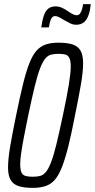

<svg xmlns="http://www.w3.org/2000/svg" viewBox="-20 -903 460 931"><path d="M139 8Q97 8 70.5 -0.5Q44 -9 31.5 -30.5Q19 -52 19 -91Q19 -132 29.5 -194Q40 -256 58 -343Q76 -431 91 -492.5Q106 -554 121.5 -594Q137 -634 156 -656Q175 -678 201 -687Q227 -696 263 -696Q306 -696 332 -687.5Q358 -679 370.5 -657.5Q383 -636 383 -596Q383 -556 372.5 -494.5Q362 -433 344 -345Q327 -257 312 -196.5Q297 -136 281.5 -95.5Q266 -55 247 -32.5Q228 -10 201.5 -1Q175 8 139 8ZM139 -46Q160 -46 175 -50Q190 -54 202.5 -69Q215 -84 227.5 -116Q240 -148 253.5 -203.5Q267 -259 285 -344Q305 -438 314 -494Q323 -550 323 -580Q323 -608 316.5 -621.5Q310 -635 297 -638.5Q284 -642 265 -642Q243 -642 227.5 -638Q212 -634 199.5 -619Q187 -604 174.5 -572Q162 -540 148.5 -484.5Q135 -429 117 -344Q104 -281 95.5 -236Q87 -191 82.5 -159.5Q78 -128 78 -107Q78 -79 84.5 -66Q91 -53 105 -49.5Q119 -46 139 -46ZM180 -770Q185 -806 193 -828.5Q201 -851 214.5 -861.5Q228 -872 250 -872Q266 -872 281 -865Q296 -858 309 -849Q320 -841 331.5 -835Q343 -829 353 -829Q364 -829 371.5 -843Q379 -857 383 -883H420Q417 -850 408.5 -827.5Q400 -805 385.5 -794Q371 -783 350 -783Q334 -783 320 -790Q306 -797 292 -805Q281 -812 269 -818.5Q257 -825 246 -825Q235 -825 228 -811.5Q221 -798 217 -770Z"/></svg>

Font: Saira UltraCondensed
Style: Italic
Weight: 400
Width: 1
Italic angle: -12°
Designer: Hector Gatti with collaboration of the Omnibus-Type team
Foundry: Omnibus-Type
Version: Version 1.101